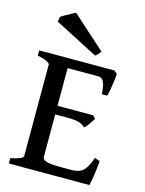

<svg xmlns="http://www.w3.org/2000/svg" viewBox="-123 -901 734 974"><g transform="rotate(15 244.0 -413.5)"><path d="M433.1 -580.6Q432.1 -564.5 429 -541Q425.8 -517.6 421.9 -495.4Q418 -473.1 414.1 -461.4H385.7Q383.8 -504.9 374.3 -524.7Q364.7 -544.4 347.7 -544.4H159.7L173.3 -594.2H416ZM385.3 -331.5Q377.4 -318.4 365 -300.5Q352.5 -282.7 342.3 -275.4Q328.1 -289.6 308.6 -295.4Q289.1 -301.3 250 -301.3H153.3L163.6 -346.7H371.1ZM463.4 -130.4Q460 -89.4 454.1 -51.8Q448.2 -14.2 444.3 0H21.5V-27.8Q86.9 -41.5 86.9 -56.6V-537.1Q86.9 -543 71 -551.5Q55.2 -560.1 21.5 -566.4V-594.2H252V-566.4Q220.7 -563.5 202.4 -558.8Q184.1 -554.2 184.1 -547.4V-80.1Q184.1 -70.8 190.9 -64.2Q197.8 -57.6 218 -54Q238.3 -50.3 279.3 -50.3H332Q360.8 -50.3 378.9 -57.6Q397 -64.9 409.9 -84.2Q422.9 -103.5 436 -140.6ZM328.6 -669.4Q322.8 -661.1 315.9 -653.6Q309.1 -646 301.8 -642.1L75.2 -759.3L78.6 -784.7Q83.5 -789.1 98.9 -797.9Q114.3 -806.6 130.1 -814.9Q146 -823.2 152.8 -827.1Z"/></g></svg>

Font: Namdhinggo Medium
Style: Regular
Weight: 500
Designer: Victor Gaultney
Foundry: SIL International
Version: Version 3.001